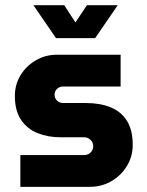

<svg xmlns="http://www.w3.org/2000/svg" viewBox="-20 -725 570 745"><path d="M59 0V-123.3H305.7Q316.3 -123.3 324.3 -127.8Q332.3 -132.3 337 -140.2Q341.7 -148 341.7 -157.3Q341.7 -167.3 337 -175.2Q332.3 -183 324.3 -187.7Q316.3 -192.3 305.7 -192.3H215.7Q166 -192.3 125.7 -208.5Q85.3 -224.7 61.5 -260.2Q37.7 -295.7 37.7 -352.7Q37.7 -396.7 59.5 -432.8Q81.3 -469 118.7 -490.8Q156 -512.7 201 -512.7H448V-389.3H224.7Q211.3 -389.3 201.5 -380.3Q191.7 -371.3 191.7 -357.7Q191.7 -344 201.2 -334.7Q210.7 -325.3 224.7 -325.3H312.7Q368.7 -325.3 409.5 -308.5Q450.3 -291.7 472.7 -256Q495 -220.3 495 -162.7Q495 -118 472.5 -81Q450 -44 412.3 -22Q374.7 0 327.7 0ZM197.3 -577 109.7 -704.7H229.3L272.7 -638L317.3 -704.7H436.7L349.3 -577Z"/></svg>

Font: MuseoModerno Thin
Style: Regular
Weight: 100
Designer: Pablo Cosgaya, Héctor Gatti, Marcela Romero, and the Authors of The MuseoModerno Project.
Foundry: Omnibus-Type Team
Version: Version 1.003